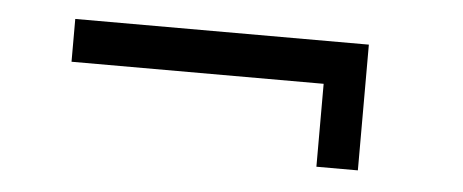

<svg xmlns="http://www.w3.org/2000/svg" viewBox="-29 -385 690 286"><g transform="rotate(5 316.5 -242.0)"><path d="M513 -336V-148H451V-272H74V-336Z"/></g></svg>

Font: Piazzolla Thin Medium
Style: Regular
Weight: 500
Version: Version 2.005